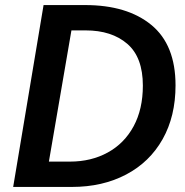

<svg xmlns="http://www.w3.org/2000/svg" viewBox="-20 -738 731 758"><path d="M152 -718H316Q482 -718 577.5 -639.5Q673 -561 673 -401Q673 -279 622 -188.5Q571 -98 478 -49Q385 0 264 0H32ZM544 -400Q544 -512 482.5 -565Q421 -618 318 -618H262L173 -100H256Q340 -100 405.5 -136Q471 -172 507.5 -239.5Q544 -307 544 -400Z"/></svg>

Font: Nebula Sans Semibold
Style: Regular
Weight: 600
Italic angle: -9°
Designer: Paul D. Hunt for Adobe (as Source Sans)
Foundry: Nebula Entertainment & Broadcasting LLC
Version: Version 1.010